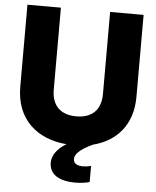

<svg xmlns="http://www.w3.org/2000/svg" viewBox="-61 -771 840 1034"><g transform="rotate(5 359.0 -254.0)"><path d="M384 212C407 212 439 209 462 202V115C447 119 433 121 418 121C389 121 367 111 367 86C367 61 389 34 462 0C588 -32 673 -125 673 -277V-720H492V-277C492 -188 442 -144 359 -144C277 -144 226 -188 226 -277V-720H45V-277C45 -100 160 -3 320 10C270 39 244 79 244 115C244 185 305 212 384 212Z"/></g></svg>

Font: Aspekta 800
Style: Regular
Weight: 800
Designer: Ivo Dolenc
Version: Version 2.000